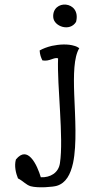

<svg xmlns="http://www.w3.org/2000/svg" viewBox="-20 -653 487 833"><path d="M310 -558C322 -605 295 -630 266 -633C238 -636 208 -617 211 -578C214 -538 283 -514 310 -558ZM324 -444C318 -448 311 -452 303 -454C275 -463 238 -461 205 -454C184 -449 166 -442 152 -434C153 -416 158 -403 164 -391C195 -385 214 -406 232 -400C227 -282 257 -55 240 55C234 97 198 118 157 116C150 92 135 53 115 32C97 13 75 7 49 39C41 67 49 99 58 121C80 132 93 149 113 155C146 164 212 158 227 153C266 141 286 104 297 54C314 -27 306 -142 302 -244C299 -328 300 -405 324 -444Z"/></svg>

Font: Yuji Syuku Std R
Style: Regular
Weight: 400
Designer: Kataoka Yuji
Foundry: Kinuta Font Factory
Version: Version 3.000;hotconv 1.0.111;makeotfexe 2.5.65597